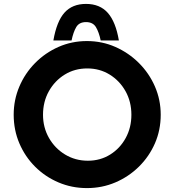

<svg xmlns="http://www.w3.org/2000/svg" viewBox="-20 -954 892 982"><path d="M50 -367.5Q50 -443 78.9 -511.1Q107.8 -579.3 159.5 -631.6Q211.2 -684 279.1 -714Q347 -744 424.5 -744Q502 -744 570 -714Q638 -684 690.5 -631.7Q742.9 -579.4 772.5 -511.4Q802 -443.3 802 -367.2Q802 -289 772.5 -221.1Q742.9 -153.3 690.5 -101.6Q638 -50 570 -21Q502 8 424.7 8Q347.3 8 279.2 -21Q211 -50 159.5 -101.5Q108 -153 79 -221Q50 -288.9 50 -367.5ZM200 -367Q200 -302.1 230.4 -248.6Q260.9 -195.1 313 -163.6Q365.2 -132 429.5 -132Q493 -132 543.5 -163.5Q594 -195 623 -248.3Q652 -301.5 652 -367Q652 -434 622 -487.5Q592 -541 541 -572.5Q490 -604 426.4 -604Q362 -604 311 -572.5Q260 -541 230 -487.5Q200 -434 200 -367ZM420 -934Q491 -934 531.5 -888Q572 -842 588 -747H495Q486 -790 470.5 -815.5Q455 -841 420 -841Q385 -841 370 -815.5Q355 -790 346 -747H253Q270 -845 310 -889.5Q350 -934 420 -934Z"/></svg>

Font: Reem Kufi Fun
Style: Regular
Weight: 400
Designer: Khaled Hosny
Version: Version 1.005